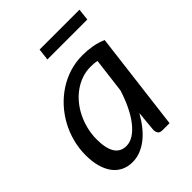

<svg xmlns="http://www.w3.org/2000/svg" viewBox="-194 -783 899 899"><g transform="rotate(-45 255.5 -333.5)"><path d="M376.5 -444.5Q365.5 -447 354.8 -447.8Q344 -448.5 333.5 -448.5Q303.5 -448.5 275.5 -438.8Q247.5 -429 223 -411.5Q198.5 -394 178.5 -369.8Q158.5 -345.5 144.2 -316.5Q130 -287.5 122 -254.8Q114 -222 114 -187.5Q114 -67 191 -67Q215.5 -67 239 -82.2Q262.5 -97.5 283.8 -124.8Q305 -152 323 -189.2Q341 -226.5 355 -271ZM342.5 -133.5Q324.5 -101.5 303.8 -75.5Q283 -49.5 259.8 -31.2Q236.5 -13 210.8 -3Q185 7 157.5 7Q127.5 7 103 -4.8Q78.5 -16.5 61.2 -39.2Q44 -62 34.5 -95.2Q25 -128.5 25 -171.5Q25 -216.5 36.2 -259.2Q47.5 -302 68.2 -340Q89 -378 118 -409.8Q147 -441.5 182.8 -464.8Q218.5 -488 259.5 -500.8Q300.5 -513.5 345.5 -513.5Q378 -513.5 408.8 -508.2Q439.5 -503 469.5 -490L409 0H363Q345.5 0 339.2 -9Q333 -18 333 -31ZM222.5 -674H486.5L480 -615.5H215.5Z"/></g></svg>

Font: Lato 2
Style: Italic
Weight: 400
Italic angle: -7°
Designer: Lukasz Dziedzic with Adam Twardoch and Botio Nikoltchev
Foundry: tyPoland Lukasz Dziedzic
Version: Version 2.015; 2015-08-06; http://www.latofonts.com/